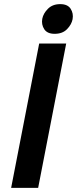

<svg xmlns="http://www.w3.org/2000/svg" viewBox="-20 -911 373 931"><path d="M34 0 170 -700H301L165 0ZM245 -747Q209 -747 194.5 -769.5Q180 -792 185 -820Q190 -846 212.5 -868.5Q235 -891 272 -891Q308 -891 322.5 -868.5Q337 -846 332 -818Q327 -792 305 -769.5Q283 -747 245 -747Z"/></svg>

Font: REM Medium
Style: Italic
Weight: 500
Italic angle: -11°
Designer: Octavio Pardo
Foundry: Ashler Design
Version: Version 1.005;gftools[0.9.28]